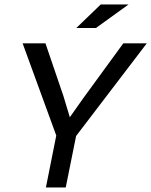

<svg xmlns="http://www.w3.org/2000/svg" viewBox="-22 -830 670 850"><path d="M627.9 -638.2 314.9 -228 269 0H181.2L227.1 -230L78.1 -638.2H179.2L258.8 -404.8L287.1 -311L347.2 -396L523.9 -638.2ZM546.9 -810.1 402.8 -706.1H315.9L423.8 -810.1ZM-2 -638.2Z"/></svg>

Font: Code New Roman
Style: Italic
Weight: 400
Italic angle: -11°
Monospace: yes
Designer: Sam Radian
Foundry: Code New Roman
Version: Version 1.508 October 19, 2014